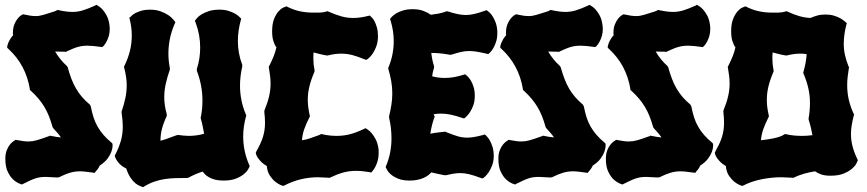

<svg xmlns="http://www.w3.org/2000/svg" viewBox="-20 -740 3570 791"><path d="M443.8 -144Q443.8 -142.6 443.4 -134.3Q442.9 -126 438.2 -113.5Q433.6 -101.1 422.9 -86.4Q412.1 -71.8 391.1 -58.1Q385.7 -46.9 380.4 -40.5Q375 -34.2 374 -33.2L370.1 -27.8L362.8 -28.8Q345.7 -31.2 332.8 -32.7Q319.8 -34.2 309.1 -34.2Q297.9 -34.2 288.1 -32.7Q278.3 -31.2 268.3 -28.3Q258.3 -25.4 247.3 -20.8Q236.3 -16.1 223.1 -9.8L215.8 -8.8Q203.1 -8.8 191.2 -10Q179.2 -11.2 169.9 -11.2Q156.7 -11.2 146.2 -9.8Q135.7 -8.3 125.5 -4.9Q115.2 -1.5 103.5 3.9Q91.8 9.3 76.2 17.1L70.8 20L66.9 19Q48.3 12.7 34.2 -0.5Q22 -11.7 12 -32.2Q2 -52.7 2 -85.9Q2 -106.4 7.6 -120.6Q13.2 -134.8 20.3 -143.6Q27.3 -152.3 33.2 -156.5Q39.1 -160.6 40 -161.1L43.9 -164.1L48.8 -163.1Q64 -160.2 75.2 -158.7Q86.4 -157.2 96.2 -157.2Q105 -157.2 113.5 -158.4Q122.1 -159.7 131.8 -162.4Q141.6 -165 153.6 -169.2Q165.5 -173.3 182.1 -179.2L186 -181.2L189.9 -180.2Q212.9 -175.3 231 -173.8Q225.1 -183.1 217 -192.1Q209 -201.2 200.2 -210.9L196.8 -215.8Q189.9 -240.7 181.6 -261.5Q173.3 -282.2 162.4 -300.3Q151.4 -318.4 137.7 -334.5Q124 -350.6 106.9 -366.2L103 -369.1V-373Q94.7 -422.9 72.8 -464.1Q50.8 -505.4 14.2 -539.1L9.8 -543V-548.8Q9.8 -549.3 10.7 -553.2Q11.7 -557.1 14.2 -563.5Q16.6 -569.8 21.5 -578.1Q26.4 -586.4 34.2 -595.2Q33.2 -597.7 33.2 -599.6Q33.2 -601.6 33.2 -604Q33.2 -624.5 38.8 -638.7Q44.4 -652.8 51.3 -661.6Q58.1 -670.4 64 -674.6Q69.8 -678.7 70.8 -679.2L75.2 -681.2L80.1 -680.2Q107.4 -673.8 126 -673.8Q134.8 -673.8 142.6 -675Q150.4 -676.3 159.4 -679Q168.5 -681.6 179.2 -685.1Q189.9 -688.5 204.1 -692.9Q206.5 -693.8 208.5 -694.6Q210.4 -695.3 212.9 -696.8L216.8 -699.2L221.2 -698.2Q239.3 -694.3 253.2 -692.6Q267.1 -690.9 278.8 -690.9Q300.8 -690.9 321.3 -697.3Q341.8 -703.6 371.1 -716.8L377 -720.2L382.8 -716.8Q383.3 -716.3 389.4 -712.4Q395.5 -708.5 403.3 -699.7Q411.1 -690.9 418.9 -676.8Q426.8 -662.6 430.2 -642.1Q431.2 -636.7 431.6 -631.1Q432.1 -625.5 432.1 -621.1Q432.1 -604.5 428.2 -591.6Q424.3 -578.6 419.4 -569.6Q414.6 -560.5 410.4 -555.4Q406.2 -550.3 405.8 -549.8L400.9 -545.9L394 -546.9Q377.4 -549.3 364.5 -550.5Q351.6 -551.8 340.8 -551.8Q329.6 -551.8 319.8 -550.5Q310.1 -549.3 300 -546.4Q290 -543.5 278.8 -538.8Q267.6 -534.2 253.9 -527.8L251 -525.9L247.1 -526.9Q234.9 -526.9 225.1 -527.3Q215.3 -527.8 207 -527.8Q216.8 -511.2 228.8 -496.3Q240.7 -481.4 255.9 -467.8L258.8 -462.9Q266.1 -436.5 274.4 -414.8Q282.7 -393.1 293.5 -374.8Q304.2 -356.4 318.1 -340.3Q332 -324.2 350.1 -309.1L354 -301.8Q358.9 -276.4 365.5 -256.1Q372.1 -235.8 382.1 -218.3Q392.1 -200.7 406 -184.6Q419.9 -168.5 439.9 -151.9L442.9 -148.9Z M702.6 -647.9 699.7 -642.1Q686 -610.4 679.9 -579.8Q673.8 -549.3 673.8 -519Q673.8 -489.7 679.7 -460V-453.1Q668.5 -420.9 662.6 -393.6Q656.7 -366.2 656.7 -339.8Q656.7 -322.8 659.2 -305.7Q661.6 -288.6 667 -270V-262.2Q653.3 -232.9 647.2 -209Q641.1 -185.1 641.1 -160.2Q656.7 -164.1 671.4 -169.7Q686 -175.3 705.1 -182.1L712.9 -184.1Q725.1 -182.6 736.1 -181.4Q747.1 -180.2 757.8 -180.2Q790.5 -180.2 820.8 -189Q818.4 -203.1 815.4 -218Q812.5 -232.9 808.1 -248L806.6 -253.9Q810.5 -272 812.3 -289.8Q814 -307.6 814 -326.2Q814 -357.9 808.1 -388.4Q802.2 -418.9 791 -448.2V-456.1Q798.3 -478.5 801.5 -500.5Q804.7 -522.5 804.7 -544.9Q804.7 -570.8 800 -596.2Q795.4 -621.6 785.6 -647.9L782.7 -653.8L787.1 -660.2Q787.6 -660.6 793 -667Q798.3 -673.3 810.1 -680.7Q821.8 -688 840.1 -694.1Q858.4 -700.2 884.8 -700.2Q905.3 -700.2 920.7 -695.3Q936 -690.4 946.8 -684.6Q957.5 -678.7 962.9 -673.6Q968.3 -668.5 968.8 -668L973.6 -663.1L971.7 -655.8Q960 -612.3 960 -570.8Q960 -520 978 -473.1V-465.8Q968.8 -425.3 968.8 -387.2Q968.8 -325.7 992.7 -269L994.6 -265.1L993.7 -261.2Q981.9 -218.8 981.9 -178.2Q981.9 -147.9 988 -118.7Q994.1 -89.4 1006.8 -60.1L1008.8 -56.2L1006.8 -50.8Q1006.3 -50.3 1001.7 -41.7Q997.1 -33.2 985.1 -22.9Q973.1 -12.7 952.6 -4.4Q932.1 3.9 899.9 3.9Q879.9 3.9 865.5 0Q851.1 -3.9 840.8 -9.8Q830.6 -15.6 824.5 -22Q818.4 -28.3 814.9 -33.2Q799.8 -28.3 785.4 -22.2Q771 -16.1 755.9 -7.8L750 -6.8Q725.1 -6.8 702.4 -6.1Q679.7 -5.4 658.4 -2.2Q637.2 1 616.5 8.1Q595.7 15.1 574.7 27.8L570.8 30.8L565.9 29.8Q563 28.3 555.4 25.6Q547.9 22.9 538.3 15.4Q528.8 7.8 518.6 -6.6Q508.3 -21 500 -45.9Q486.3 -52.2 477.5 -60.3Q468.8 -68.4 463.6 -75.7Q458.5 -83 456.3 -88.1Q454.1 -93.3 454.1 -94.2L452.6 -99.1L455.1 -103Q470.7 -134.3 478.3 -160.9Q485.8 -187.5 485.8 -219.2Q485.8 -231.9 484.6 -245.6Q483.4 -259.3 481 -274.9V-280.8Q491.2 -310.1 496.6 -336.4Q502 -362.8 502 -389.2Q502 -406.2 499.3 -423.8Q496.6 -441.4 491.7 -460.9L490.7 -464.8L492.7 -469.2Q507.8 -500 515.4 -530.8Q522.9 -561.5 522.9 -594.2Q522.9 -626 514.6 -660.2L512.7 -667L518.1 -670.9Q518.6 -671.4 523.4 -676.3Q528.3 -681.2 538.1 -686.3Q547.9 -691.4 562.7 -695.8Q577.6 -700.2 597.7 -700.2Q623 -700.2 642.1 -693.1Q661.1 -686 673.6 -677.5Q686 -668.9 692.1 -661.6Q698.2 -654.3 698.7 -653.8Z M1275.9 -445.8 1274.9 -442.9Q1260.7 -409.7 1254.4 -382.6Q1248 -355.5 1248 -329.1Q1248 -313.5 1250 -297.9Q1252 -282.2 1255.9 -265.1L1256.8 -261.2L1254.9 -256.8Q1240.7 -229 1233.2 -207.3Q1225.6 -185.5 1224.1 -162.1Q1233.9 -163.6 1241.7 -165.5Q1249.5 -167.5 1257.1 -170.2Q1264.6 -172.9 1272.7 -175.8Q1280.8 -178.7 1291 -182.1Q1293.5 -183.1 1295.4 -183.8Q1297.4 -184.6 1299.8 -186L1303.7 -188L1308.1 -187Q1324.7 -183.1 1339.6 -181.6Q1354.5 -180.2 1367.7 -180.2Q1395.5 -180.2 1421.9 -187Q1448.2 -193.8 1480 -209L1485.8 -211.9L1490.7 -209Q1491.2 -208.5 1497.6 -204.1Q1503.9 -199.7 1512 -190.2Q1520 -180.7 1527.8 -165.8Q1535.6 -150.9 1539.1 -128.9Q1540 -123.5 1540 -118.7Q1540 -113.8 1540 -108.9Q1540 -91.8 1536.1 -78.1Q1532.2 -64.5 1527.3 -54.9Q1522.5 -45.4 1518.3 -40Q1514.2 -34.7 1513.7 -34.2L1508.8 -28.8L1502.9 -30.8Q1487.8 -33.2 1474.1 -34.7Q1460.4 -36.1 1447.8 -36.1Q1418.9 -36.1 1394.3 -29.3Q1369.6 -22.5 1340.8 -8.8L1336.9 -6.8L1334 -7.8Q1322.8 -7.8 1312 -8.8Q1301.3 -9.8 1291 -9.8Q1254.4 -9.8 1219.7 -1.5Q1185.1 6.8 1151.9 23.9L1147 25.9L1143.1 24.9Q1144.5 25.4 1135.7 22Q1127 18.6 1115.2 9.5Q1103.5 0.5 1092.5 -15.4Q1081.5 -31.2 1079.1 -56.2Q1065.9 -63.5 1057.4 -72Q1048.8 -80.6 1043.7 -87.9Q1038.6 -95.2 1036.6 -100.3Q1034.7 -105.5 1034.7 -106L1033.7 -110.8L1035.6 -115.2Q1044.9 -131.8 1051.8 -146.5Q1058.6 -161.1 1063 -175Q1067.4 -189 1069.6 -203.4Q1071.8 -217.8 1071.8 -234.9Q1071.8 -254.9 1068.8 -279.8L1069.8 -286.1Q1082.5 -316.9 1088.6 -343.3Q1094.7 -369.6 1094.7 -396Q1094.7 -411.1 1092.8 -427Q1090.8 -442.9 1087.9 -460L1086.9 -464.8L1088.9 -467.8Q1100.1 -489.7 1107.4 -508.1Q1114.7 -526.4 1118.7 -544.9Q1111.3 -554.7 1106.2 -571Q1101.1 -587.4 1101.1 -610.8Q1101.1 -642.1 1109.1 -661.9Q1117.2 -681.6 1127.2 -692.9Q1137.2 -704.1 1145.5 -708Q1153.8 -711.9 1154.8 -711.9L1159.7 -713.9L1164.1 -711.9Q1189.5 -699.2 1215.3 -693.6Q1241.2 -688 1270 -688Q1281.7 -688 1297.4 -688.2Q1313 -688.5 1325.7 -692.9L1330.1 -693.8L1334 -691.9Q1362.8 -679.2 1386.5 -672.6Q1410.2 -666 1435.1 -666Q1450.2 -666 1465.6 -668.2Q1481 -670.4 1498 -674.8L1503.9 -675.8L1507.8 -671.9Q1508.3 -671.4 1513.2 -666.5Q1518.1 -661.6 1523.2 -651.9Q1528.3 -642.1 1532.7 -627.2Q1537.1 -612.3 1537.1 -591.8V-584Q1535.6 -562 1529.1 -545.7Q1522.5 -529.3 1515.1 -518.8Q1507.8 -508.3 1501.7 -502.9Q1495.6 -497.6 1495.1 -497.1L1488.8 -493.2L1482.9 -495.1Q1454.1 -507.3 1431.4 -513.2Q1408.7 -519 1385.7 -519Q1372.1 -519 1358.4 -517.1Q1344.7 -515.1 1329.1 -511.2L1321.8 -512.2Q1307.6 -514.6 1295.9 -517.8Q1284.2 -521 1272 -523.9Q1271 -516.6 1271 -509.8Q1271 -502.9 1271 -496.1Q1271 -485.4 1272.2 -474.1Q1273.4 -462.9 1275.9 -450.2Z M1936 -345.2Q1936 -323.2 1930.2 -306.9Q1924.3 -290.5 1917 -279.3Q1909.7 -268.1 1903.6 -262.2Q1897.5 -256.3 1897 -255.9L1892.1 -252L1885.3 -253.9Q1857.9 -263.2 1837.2 -267.6Q1816.4 -272 1795.9 -272Q1780.8 -272 1766.1 -269L1769 -263.2L1771 -258.8L1769 -254.9Q1757.3 -221.7 1752.9 -189Q1760.7 -190.9 1770.5 -192.4Q1780.3 -193.8 1789.1 -194.8Q1797.9 -195.8 1803.7 -196.3Q1809.6 -196.8 1810.1 -196.8L1814 -198.2L1817.9 -195.8Q1845.7 -184.6 1865.2 -178.7Q1884.8 -172.9 1904.8 -172.9Q1918.5 -172.9 1934.6 -175.8Q1950.7 -178.7 1971.2 -184.1L1977.1 -186L1981.9 -182.1Q1982.4 -181.2 1987.5 -176Q1992.7 -170.9 1998.5 -160.4Q2004.4 -149.9 2009.3 -134Q2014.2 -118.2 2014.2 -96.2Q2013.7 -74.2 2007.3 -58.1Q2001 -42 1993.7 -31Q1986.3 -20 1980 -14.2Q1973.6 -8.3 1973.1 -7.8L1966.8 -4.9L1960.9 -6.8Q1932.1 -17.6 1913.1 -22.2Q1894 -26.9 1876 -26.9Q1863.3 -26.9 1849.6 -24.7Q1835.9 -22.5 1817.9 -18.1H1811Q1797.4 -20.5 1783.9 -23.7Q1770.5 -26.9 1756.8 -29.8Q1752 -24.4 1744.4 -18.3Q1736.8 -12.2 1725.8 -7.3Q1714.8 -2.4 1700.4 0.7Q1686 3.9 1668 3.9Q1639.2 3.9 1620.4 -3.9Q1601.6 -11.7 1590.6 -21.2Q1579.6 -30.8 1575.2 -38.8Q1570.8 -46.9 1570.8 -47.9L1568.8 -51.8L1570.8 -57.1Q1582 -84 1587.4 -112.3Q1592.8 -140.6 1592.8 -169.9Q1592.8 -190.4 1590.6 -211.4Q1588.4 -232.4 1583 -254.9V-261.2Q1588.9 -285.2 1592.5 -308.3Q1596.2 -331.5 1596.2 -355Q1596.2 -380.9 1591.8 -405.8Q1587.4 -430.7 1580.1 -455.1L1579.1 -460L1581.1 -463.9Q1591.8 -490.2 1596.9 -516.8Q1602.1 -543.5 1602.1 -569.8Q1602.1 -591.3 1598.9 -612.5Q1595.7 -633.8 1588.9 -655.8L1586.9 -662.1L1590.8 -667Q1591.3 -667.5 1596.7 -673.1Q1602.1 -678.7 1613 -685.3Q1624 -691.9 1640.6 -697Q1657.2 -702.1 1680.2 -702.1Q1706.5 -702.1 1725.1 -694.8Q1743.7 -687.5 1754.9 -679.2Q1769 -680.7 1784.7 -683.6Q1800.3 -686.5 1815.9 -691.9L1819.8 -693.8L1825.2 -692.9Q1848.6 -685.5 1866 -681.9Q1883.3 -678.2 1898.9 -678.2Q1916 -678.2 1934.6 -682.6Q1953.1 -687 1978 -695.8L1983.9 -698.2L1989.3 -694.8Q1989.7 -694.3 1995.6 -689.5Q2001.5 -684.6 2008.3 -674.6Q2015.1 -664.6 2021.2 -649.2Q2027.3 -633.8 2028.8 -611.8V-603Q2028.8 -583.5 2023.9 -568.4Q2019 -553.2 2012.9 -542.7Q2006.8 -532.2 2001.7 -526.9Q1996.6 -521.5 1996.1 -521L1991.2 -517.1L1983.9 -519Q1960.4 -524.4 1943.8 -527.1Q1927.2 -529.8 1913.1 -529.8Q1896.5 -529.8 1880.1 -526.1Q1863.8 -522.5 1840.8 -515.1L1834 -514.2Q1813.5 -518.1 1794.7 -520Q1775.9 -522 1756.8 -522Q1758.3 -508.3 1761 -494.9Q1763.7 -481.4 1768.1 -467.8V-460.9Q1765.1 -452.1 1763.4 -443.6Q1761.7 -435.1 1760.3 -425.8Q1774.4 -421.9 1786.9 -420.4Q1799.3 -418.9 1813 -418.9Q1831.1 -418.9 1849.6 -422.1Q1868.2 -425.3 1890.1 -432.1L1896 -434.1L1900.9 -430.2Q1901.4 -429.7 1907 -424.6Q1912.6 -419.4 1919.2 -408.9Q1925.8 -398.4 1930.9 -382.6Q1936 -366.7 1936 -345.2Z M2475.1 -144Q2475.1 -142.6 2474.6 -134.3Q2474.1 -126 2469.5 -113.5Q2464.8 -101.1 2454.1 -86.4Q2443.4 -71.8 2422.4 -58.1Q2417 -46.9 2411.6 -40.5Q2406.2 -34.2 2405.3 -33.2L2401.4 -27.8L2394 -28.8Q2377 -31.2 2364 -32.7Q2351.1 -34.2 2340.3 -34.2Q2329.1 -34.2 2319.3 -32.7Q2309.6 -31.2 2299.6 -28.3Q2289.6 -25.4 2278.6 -20.8Q2267.6 -16.1 2254.4 -9.8L2247.1 -8.8Q2234.4 -8.8 2222.4 -10Q2210.4 -11.2 2201.2 -11.2Q2188 -11.2 2177.5 -9.8Q2167 -8.3 2156.7 -4.9Q2146.5 -1.5 2134.8 3.9Q2123 9.3 2107.4 17.1L2102.1 20L2098.1 19Q2079.6 12.7 2065.4 -0.5Q2053.2 -11.7 2043.2 -32.2Q2033.2 -52.7 2033.2 -85.9Q2033.2 -106.4 2038.8 -120.6Q2044.4 -134.8 2051.5 -143.6Q2058.6 -152.3 2064.5 -156.5Q2070.3 -160.6 2071.3 -161.1L2075.2 -164.1L2080.1 -163.1Q2095.2 -160.2 2106.4 -158.7Q2117.7 -157.2 2127.4 -157.2Q2136.2 -157.2 2144.8 -158.4Q2153.3 -159.7 2163.1 -162.4Q2172.9 -165 2184.8 -169.2Q2196.8 -173.3 2213.4 -179.2L2217.3 -181.2L2221.2 -180.2Q2244.1 -175.3 2262.2 -173.8Q2256.3 -183.1 2248.3 -192.1Q2240.2 -201.2 2231.4 -210.9L2228 -215.8Q2221.2 -240.7 2212.9 -261.5Q2204.6 -282.2 2193.6 -300.3Q2182.6 -318.4 2168.9 -334.5Q2155.3 -350.6 2138.2 -366.2L2134.3 -369.1V-373Q2126 -422.9 2104 -464.1Q2082 -505.4 2045.4 -539.1L2041 -543V-548.8Q2041 -549.3 2042 -553.2Q2043 -557.1 2045.4 -563.5Q2047.9 -569.8 2052.7 -578.1Q2057.6 -586.4 2065.4 -595.2Q2064.5 -597.7 2064.5 -599.6Q2064.5 -601.6 2064.5 -604Q2064.5 -624.5 2070.1 -638.7Q2075.7 -652.8 2082.5 -661.6Q2089.4 -670.4 2095.2 -674.6Q2101.1 -678.7 2102.1 -679.2L2106.4 -681.2L2111.3 -680.2Q2138.7 -673.8 2157.2 -673.8Q2166 -673.8 2173.8 -675Q2181.6 -676.3 2190.7 -679Q2199.7 -681.6 2210.4 -685.1Q2221.2 -688.5 2235.4 -692.9Q2237.8 -693.8 2239.7 -694.6Q2241.7 -695.3 2244.1 -696.8L2248 -699.2L2252.4 -698.2Q2270.5 -694.3 2284.4 -692.6Q2298.3 -690.9 2310.1 -690.9Q2332 -690.9 2352.5 -697.3Q2373 -703.6 2402.3 -716.8L2408.2 -720.2L2414.1 -716.8Q2414.6 -716.3 2420.7 -712.4Q2426.8 -708.5 2434.6 -699.7Q2442.4 -690.9 2450.2 -676.8Q2458 -662.6 2461.4 -642.1Q2462.4 -636.7 2462.9 -631.1Q2463.4 -625.5 2463.4 -621.1Q2463.4 -604.5 2459.5 -591.6Q2455.6 -578.6 2450.7 -569.6Q2445.8 -560.5 2441.7 -555.4Q2437.5 -550.3 2437 -549.8L2432.1 -545.9L2425.3 -546.9Q2408.7 -549.3 2395.8 -550.5Q2382.8 -551.8 2372.1 -551.8Q2360.8 -551.8 2351.1 -550.5Q2341.3 -549.3 2331.3 -546.4Q2321.3 -543.5 2310.1 -538.8Q2298.8 -534.2 2285.2 -527.8L2282.2 -525.9L2278.3 -526.9Q2266.1 -526.9 2256.3 -527.3Q2246.6 -527.8 2238.3 -527.8Q2248 -511.2 2260 -496.3Q2272 -481.4 2287.1 -467.8L2290 -462.9Q2297.4 -436.5 2305.7 -414.8Q2314 -393.1 2324.7 -374.8Q2335.4 -356.4 2349.4 -340.3Q2363.3 -324.2 2381.3 -309.1L2385.3 -301.8Q2390.1 -276.4 2396.7 -256.1Q2403.3 -235.8 2413.3 -218.3Q2423.3 -200.7 2437.3 -184.6Q2451.2 -168.5 2471.2 -151.9L2474.1 -148.9Z M2918 -144Q2918 -142.6 2917.5 -134.3Q2917 -126 2912.4 -113.5Q2907.7 -101.1 2897 -86.4Q2886.2 -71.8 2865.2 -58.1Q2859.9 -46.9 2854.5 -40.5Q2849.1 -34.2 2848.1 -33.2L2844.2 -27.8L2836.9 -28.8Q2819.8 -31.2 2806.9 -32.7Q2793.9 -34.2 2783.2 -34.2Q2772 -34.2 2762.2 -32.7Q2752.4 -31.2 2742.4 -28.3Q2732.4 -25.4 2721.4 -20.8Q2710.4 -16.1 2697.3 -9.8L2689.9 -8.8Q2677.2 -8.8 2665.3 -10Q2653.3 -11.2 2644 -11.2Q2630.9 -11.2 2620.4 -9.8Q2609.9 -8.3 2599.6 -4.9Q2589.4 -1.5 2577.6 3.9Q2565.9 9.3 2550.3 17.1L2544.9 20L2541 19Q2522.5 12.7 2508.3 -0.5Q2496.1 -11.7 2486.1 -32.2Q2476.1 -52.7 2476.1 -85.9Q2476.1 -106.4 2481.7 -120.6Q2487.3 -134.8 2494.4 -143.6Q2501.5 -152.3 2507.3 -156.5Q2513.2 -160.6 2514.2 -161.1L2518.1 -164.1L2522.9 -163.1Q2538.1 -160.2 2549.3 -158.7Q2560.5 -157.2 2570.3 -157.2Q2579.1 -157.2 2587.6 -158.4Q2596.2 -159.7 2606 -162.4Q2615.7 -165 2627.7 -169.2Q2639.6 -173.3 2656.2 -179.2L2660.2 -181.2L2664.1 -180.2Q2687 -175.3 2705.1 -173.8Q2699.2 -183.1 2691.2 -192.1Q2683.1 -201.2 2674.3 -210.9L2670.9 -215.8Q2664.1 -240.7 2655.8 -261.5Q2647.5 -282.2 2636.5 -300.3Q2625.5 -318.4 2611.8 -334.5Q2598.1 -350.6 2581.1 -366.2L2577.1 -369.1V-373Q2568.8 -422.9 2546.9 -464.1Q2524.9 -505.4 2488.3 -539.1L2483.9 -543V-548.8Q2483.9 -549.3 2484.9 -553.2Q2485.8 -557.1 2488.3 -563.5Q2490.7 -569.8 2495.6 -578.1Q2500.5 -586.4 2508.3 -595.2Q2507.3 -597.7 2507.3 -599.6Q2507.3 -601.6 2507.3 -604Q2507.3 -624.5 2512.9 -638.7Q2518.6 -652.8 2525.4 -661.6Q2532.2 -670.4 2538.1 -674.6Q2543.9 -678.7 2544.9 -679.2L2549.3 -681.2L2554.2 -680.2Q2581.5 -673.8 2600.1 -673.8Q2608.9 -673.8 2616.7 -675Q2624.5 -676.3 2633.5 -679Q2642.6 -681.6 2653.3 -685.1Q2664.1 -688.5 2678.2 -692.9Q2680.7 -693.8 2682.6 -694.6Q2684.6 -695.3 2687 -696.8L2690.9 -699.2L2695.3 -698.2Q2713.4 -694.3 2727.3 -692.6Q2741.2 -690.9 2752.9 -690.9Q2774.9 -690.9 2795.4 -697.3Q2815.9 -703.6 2845.2 -716.8L2851.1 -720.2L2856.9 -716.8Q2857.4 -716.3 2863.5 -712.4Q2869.6 -708.5 2877.4 -699.7Q2885.3 -690.9 2893.1 -676.8Q2900.9 -662.6 2904.3 -642.1Q2905.3 -636.7 2905.8 -631.1Q2906.2 -625.5 2906.2 -621.1Q2906.2 -604.5 2902.3 -591.6Q2898.4 -578.6 2893.6 -569.6Q2888.7 -560.5 2884.5 -555.4Q2880.4 -550.3 2879.9 -549.8L2875 -545.9L2868.2 -546.9Q2851.6 -549.3 2838.6 -550.5Q2825.7 -551.8 2814.9 -551.8Q2803.7 -551.8 2793.9 -550.5Q2784.2 -549.3 2774.2 -546.4Q2764.2 -543.5 2752.9 -538.8Q2741.7 -534.2 2728 -527.8L2725.1 -525.9L2721.2 -526.9Q2709 -526.9 2699.2 -527.3Q2689.5 -527.8 2681.2 -527.8Q2690.9 -511.2 2702.9 -496.3Q2714.8 -481.4 2730 -467.8L2732.9 -462.9Q2740.2 -436.5 2748.5 -414.8Q2756.8 -393.1 2767.6 -374.8Q2778.3 -356.4 2792.2 -340.3Q2806.2 -324.2 2824.2 -309.1L2828.1 -301.8Q2833 -276.4 2839.6 -256.1Q2846.2 -235.8 2856.2 -218.3Q2866.2 -200.7 2880.1 -184.6Q2894 -168.5 2914.1 -151.9L2917 -148.9Z M3514.2 -80.1 3512.2 -75.2Q3512.2 -74.7 3507.6 -65.4Q3502.9 -56.2 3490.5 -45.2Q3478 -34.2 3456.3 -25.1Q3434.6 -16.1 3400.9 -16.1Q3378.9 -16.1 3363.8 -21.2Q3348.6 -26.4 3337.9 -34.2Q3315.4 -30.8 3293.7 -24.7Q3272 -18.6 3251 -8.8L3248 -6.8L3245.1 -7.8Q3232.9 -7.8 3221.9 -8.8Q3210.9 -9.8 3199.2 -9.8Q3159.7 -9.8 3117.9 -1.5Q3076.2 6.8 3043 23.9L3038.1 25.9L3034.2 24.9Q3035.6 25.4 3026.9 22Q3018.1 18.6 3006.3 9.5Q2994.6 0.5 2983.6 -15.4Q2972.7 -31.2 2970.2 -56.2Q2957 -63.5 2948.5 -72Q2939.9 -80.6 2934.8 -87.9Q2929.7 -95.2 2927.7 -100.3Q2925.8 -105.5 2925.8 -106L2924.8 -110.8L2926.8 -115.2Q2936 -131.8 2942.9 -146.5Q2949.7 -161.1 2954.1 -175Q2958.5 -189 2960.7 -203.4Q2962.9 -217.8 2962.9 -234.9Q2962.9 -254.9 2960 -279.8L2960.9 -286.1Q2973.6 -316.9 2979.7 -343.3Q2985.8 -369.6 2985.8 -396Q2985.8 -411.1 2983.9 -427Q2981.9 -442.9 2979 -460L2978 -464.8L2980 -467.8Q2991.2 -489.7 2998.5 -508.1Q3005.9 -526.4 3009.8 -544.9Q3002.4 -554.7 2997.3 -571Q2992.2 -587.4 2992.2 -610.8Q2992.2 -642.1 3000.2 -661.9Q3008.3 -681.6 3018.3 -692.9Q3028.3 -704.1 3036.6 -708Q3044.9 -711.9 3045.9 -711.9L3050.8 -713.9L3055.2 -711.9Q3080.6 -699.2 3106.4 -693.6Q3132.3 -688 3161.1 -688Q3172.9 -688 3188.5 -688.2Q3204.1 -688.5 3216.8 -692.9L3221.2 -693.8L3225.1 -691.9Q3251.5 -679.7 3273.9 -673.3Q3296.4 -667 3318.8 -666Q3331.1 -671.4 3346.2 -675.8Q3361.3 -680.2 3380.9 -680.2Q3400.4 -680.2 3415.5 -675.5Q3430.7 -670.9 3441.2 -665Q3451.7 -659.2 3457.3 -654.3Q3462.9 -649.4 3463.9 -648.9L3468.8 -644L3466.8 -638.2Q3461.4 -616.7 3458.7 -597.4Q3456.1 -578.1 3456.1 -560.1Q3456.1 -535.6 3461.2 -512.9Q3466.3 -490.2 3476.1 -465.8L3478 -462.9L3477.1 -459Q3474.1 -440.4 3472.2 -423.6Q3470.2 -406.7 3470.2 -390.1Q3470.2 -358.4 3476.8 -329.3Q3483.4 -300.3 3497.1 -271L3499 -268.1L3497.1 -263.2Q3491.7 -241.7 3488.8 -223.4Q3485.8 -205.1 3485.8 -188Q3485.8 -162.1 3492.2 -137.5Q3498.5 -112.8 3512.2 -84ZM3167 -445.8 3166 -442.9Q3151.9 -409.7 3145.5 -382.6Q3139.2 -355.5 3139.2 -329.1Q3139.2 -313.5 3141.1 -297.9Q3143.1 -282.2 3147 -265.1L3147.9 -261.2L3146 -256.8Q3131.8 -228.5 3124.3 -206.8Q3116.7 -185.1 3115.2 -162.1Q3127 -163.6 3140.6 -165.5Q3154.3 -167.5 3167.2 -170.2Q3180.2 -172.9 3191.7 -176.8Q3203.1 -180.7 3210.9 -186L3214.8 -188L3218.8 -187Q3235.8 -183.1 3252.2 -181.6Q3268.6 -180.2 3284.2 -180.2Q3305.7 -180.2 3327.1 -183.1Q3324.7 -197.3 3321 -212.6Q3317.4 -228 3312 -245.1L3311 -251Q3316.9 -283.7 3316.9 -314.9Q3316.9 -346.7 3310.3 -375.7Q3303.7 -404.8 3291 -435.1L3289.1 -439L3290 -443.8Q3295.4 -462.9 3298.8 -481Q3302.2 -499 3303.2 -517.1Q3296.4 -518.1 3289.8 -518.6Q3283.2 -519 3276.9 -519Q3263.2 -519 3249.5 -517.1Q3235.8 -515.1 3220.2 -511.2L3212.9 -512.2Q3198.7 -514.6 3187 -517.8Q3175.3 -521 3163.1 -523.9Q3162.1 -516.6 3162.1 -509.8Q3162.1 -502.9 3162.1 -496.1Q3162.1 -485.4 3163.3 -474.1Q3164.6 -462.9 3167 -450.2Z"/></svg>

Font: Hanalei Fill
Style: Regular
Weight: 400
Version: Version 1.000